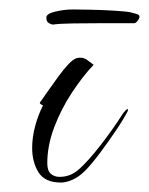

<svg xmlns="http://www.w3.org/2000/svg" viewBox="-20 -372 315 406"><path d="M109 14Q75 14 61.5 -7.5Q48 -29 48 -59Q48 -82 54.5 -106Q61 -130 71 -149Q62 -153 65 -156Q72 -166 82.5 -181Q93 -196 104 -211Q115 -226 125 -236.5Q135 -247 142 -249Q145 -250 150 -250Q158 -250 164.5 -245Q171 -240 178 -235Q155 -211 132 -176Q109 -141 94.5 -102.5Q80 -64 80 -27Q80 -11 87.5 -4.5Q95 2 106 2Q129 2 147 -14Q166 -31 191.5 -63.5Q217 -96 240 -132Q246 -140 249 -141Q252 -142 250 -137Q242 -121 225.5 -96.5Q209 -72 191 -48Q173 -24 160 -11Q147 2 133.5 8Q120 14 109 14ZM92 -320Q89 -320 83.5 -323Q78 -326 78 -335Q78 -343 97 -347.5Q116 -352 134 -352Q145 -352 170 -351.5Q195 -351 220.5 -349.5Q246 -348 256 -346Q259 -345 267 -343Q275 -341 275 -337Q275 -333 271 -328Q267 -323 264 -323Q238 -323 202 -323Q166 -323 135 -322.5Q104 -322 92 -320Z"/></svg>

Font: The Nautigal
Style: Regular
Weight: 400
Designer: Robert E. Leuschke
Foundry: Robert E. Leuschke
Version: Version 1.100; ttfautohint (v1.8.3)